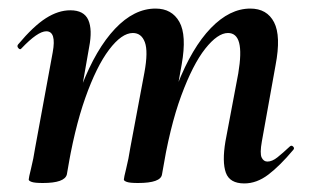

<svg xmlns="http://www.w3.org/2000/svg" viewBox="-20 -419 725 448"><path d="M550 9Q516 9 507 -16Q498 -41 506 -89L536 -248Q544 -296 538 -319Q532 -342 512 -342Q488 -342 459 -305.5Q430 -269 403 -196Q376 -123 358 -12L340 -13Q360 -135 394 -221.5Q428 -308 472 -353.5Q516 -399 564 -399Q603 -399 619.5 -367Q636 -335 623 -267L591 -89Q586 -61 590.5 -51.5Q595 -42 604 -42Q615 -42 627.5 -52Q640 -62 656 -77Q660 -81 664 -77Q668 -73 664 -69Q633 -32 606 -11.5Q579 9 550 9ZM80 8Q61 8 54 5.5Q47 3 47 0Q47 -4 52.5 -26Q58 -48 62 -74L103 -297Q112 -346 88 -346Q78 -346 63.5 -336Q49 -326 30 -306Q27 -302 23 -306.5Q19 -311 22 -315Q58 -358 87 -376.5Q116 -395 144 -395Q176 -395 186 -372.5Q196 -350 188 -309L136 -12Q131 8 80 8ZM302 8Q283 8 276 5.5Q269 3 269 0Q269 -4 274.5 -26Q280 -48 284 -74L317 -250Q326 -299 318 -320.5Q310 -342 290 -342Q264 -342 234.5 -303Q205 -264 179 -190.5Q153 -117 136 -12L118 -13Q137 -132 170.5 -218.5Q204 -305 248.5 -352Q293 -399 343 -399Q381 -399 398.5 -368Q416 -337 404 -269L358 -12Q355 8 302 8Z"/></svg>

Font: Cormorant Garamond Light
Style: Bold Italic
Weight: 700
Italic angle: -10°
Version: Version 4.001